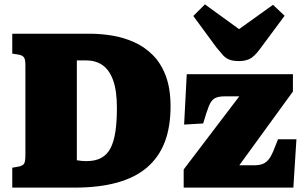

<svg xmlns="http://www.w3.org/2000/svg" viewBox="-20 -857 1402 877"><path d="M36 0V-91L65 -96Q84 -100 90 -109.5Q96 -119 96 -149V-560Q96 -586 89 -595.5Q82 -605 62 -608L36 -612V-703H390Q440 -703 492 -694.5Q544 -686 591.5 -665Q639 -644 677 -606.5Q715 -569 737 -511Q759 -453 759 -371Q759 -277 732.5 -208Q706 -139 652 -92.5Q598 -46 515 -23Q432 0 320 0ZM374 -121Q415 -121 442 -135.5Q469 -150 484.5 -179.5Q500 -209 507 -255Q514 -301 514 -365Q514 -442 497 -489.5Q480 -537 449 -559Q418 -581 374 -581H331V-125Q344 -123 353.5 -122Q363 -121 374 -121ZM819 0V-83L1073 -417H1006Q976 -417 960 -407.5Q944 -398 933.5 -371Q923 -344 908 -293L821 -288L833 -518H1318V-439L1073 -102H1141Q1164 -102 1179.5 -108Q1195 -114 1206.5 -128Q1218 -142 1227.5 -164.5Q1237 -187 1250 -221H1334L1320 0ZM1073 -578Q1045 -578 1028 -584.5Q1011 -591 998 -605.5Q985 -620 968 -641L863 -784L916 -837L1072 -724L1227 -835L1280 -785L1165 -630Q1140 -597 1119.5 -587.5Q1099 -578 1073 -578Z"/></svg>

Font: Literata 18pt Black
Style: Regular
Weight: 900
Designer: Latin by Veronika Burian and Jose Scaglione. Greek by Irene Vlachou. Cyrillic by Vera Evstafieva.
Foundry: TypeTogether
Version: Version 3.103;gftools[0.9.29]